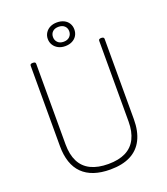

<svg xmlns="http://www.w3.org/2000/svg" viewBox="-240 -1585 1538 1767"><g transform="rotate(-20 529.0 -701.5)"><path d="M531 19Q441 19 373 -4Q305 -27 259 -72.5Q213 -118 190 -186Q167 -254 167 -342V-1129Q167 -1139 173 -1143.5Q179 -1148 193 -1148Q208 -1148 214.5 -1143.5Q221 -1139 221 -1129V-340Q221 -240 255.5 -171.5Q290 -103 359.5 -69Q429 -35 531 -35Q633 -35 701 -69Q769 -103 803.5 -171.5Q838 -240 838 -340V-1129Q838 -1139 844.5 -1143.5Q851 -1148 864 -1148Q891 -1148 891 -1129V-342Q891 -225 850.5 -144Q810 -63 730 -22Q650 19 531 19ZM529 -1190Q491 -1190 462 -1205Q433 -1220 416 -1246.5Q399 -1273 399 -1307Q399 -1340 416 -1366.5Q433 -1393 462 -1407.5Q491 -1422 529 -1422Q568 -1422 597.5 -1407.5Q627 -1393 643 -1366.5Q659 -1340 659 -1307Q659 -1273 643 -1246.5Q627 -1220 597.5 -1205Q568 -1190 529 -1190ZM529 -1233Q566 -1233 587.5 -1254Q609 -1275 609 -1307Q609 -1339 587.5 -1359Q566 -1379 529 -1379Q492 -1379 471 -1359Q450 -1339 450 -1307Q450 -1275 471 -1254Q492 -1233 529 -1233Z"/></g></svg>

Font: Playwrite CL ExtraLight
Style: Regular
Weight: 200
Designer: Veronika Burian, José Scaglione
Foundry: TypeTogether
Version: Version 1.002